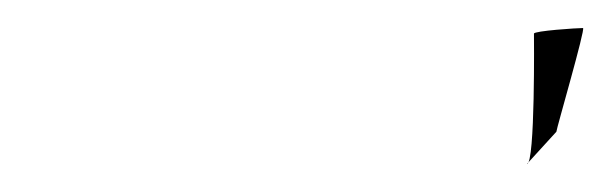

<svg xmlns="http://www.w3.org/2000/svg" viewBox="-20 -662 436 137"><path d="M361 -638C361 -640 392 -642 396 -642C398 -642 377 -570 377 -568L356 -545C362 -545 361 -638 361 -638Z"/></svg>

Font: pokerface
Style: oblique
Weight: 400
Version: Version 1